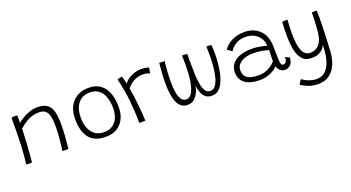

<svg xmlns="http://www.w3.org/2000/svg" viewBox="-53 -1163 3750 2051"><g transform="rotate(-20 1822.0 -137.0)"><path d="M138.5 6Q132.5 6.5 125 6.8Q117.5 7 110 7Q101 7 90.8 6.2Q80.5 5.5 74 4.5Q79 -37.5 83 -84.2Q87 -131 90.2 -190.8Q93.5 -250.5 95 -330.5Q96.5 -410.5 96.5 -519Q104 -520.5 114.2 -521.5Q124.5 -522.5 136.5 -522.5Q143 -522.5 150.2 -522.2Q157.5 -522 162.5 -521Q163 -515 163.2 -499.8Q163.5 -484.5 163.5 -466.8Q163.5 -449 163.5 -435Q186 -456 223 -478Q260 -500 303.8 -515Q347.5 -530 391 -530Q466.5 -530 505.5 -500Q544.5 -470 558 -412.2Q571.5 -354.5 571.5 -271Q571.5 -217 567 -147.5Q562.5 -78 554 1.5Q543 4 520 4Q510.5 4 501.5 3.5Q492.5 3 485.5 1.5Q496.5 -77 502.5 -147.8Q508.5 -218.5 508.5 -276Q508.5 -335 499.8 -379.2Q491 -423.5 465.8 -448Q440.5 -472.5 391.5 -472.5Q335.5 -472.5 290.5 -454Q245.5 -435.5 213.5 -411.5Q181.5 -387.5 163 -371Q160.5 -283 155.8 -208Q151 -133 146.2 -77.8Q141.5 -22.5 138.5 6Z M978.5 18Q848 18 789 -56.5Q730 -131 730 -270Q730 -397 797.5 -467.2Q865 -537.5 977 -537.5Q1058.5 -537.5 1110.2 -499.5Q1162 -461.5 1187 -393.2Q1212 -325 1212 -234.5Q1212 -158 1183.8 -101.2Q1155.5 -44.5 1103.2 -13.2Q1051 18 978.5 18ZM975.5 -35.5Q1025 -35.5 1059 -53.8Q1093 -72 1113.5 -102.2Q1134 -132.5 1143.2 -169Q1152.5 -205.5 1152.5 -241.5Q1152.5 -312 1133.8 -367.5Q1115 -423 1075.5 -454.8Q1036 -486.5 974 -486.5Q885 -486.5 838.2 -425.8Q791.5 -365 791.5 -263Q791.5 -161.5 838.5 -98.5Q885.5 -35.5 975.5 -35.5Z M1377.5 -440Q1395 -466.5 1427 -488Q1459 -509.5 1497.5 -521.8Q1536 -534 1573 -534Q1596.5 -534 1621.5 -530Q1646.5 -526 1661.5 -518.5L1649 -457Q1636.5 -462.5 1616.8 -468.2Q1597 -474 1566 -474Q1532.5 -474 1498 -461.5Q1463.5 -449 1434.8 -427.5Q1406 -406 1389 -378.5Q1397 -339.5 1404.2 -285.2Q1411.5 -231 1417 -174.5Q1422.5 -118 1425.8 -71Q1429 -24 1429 0Q1416.5 1 1395.8 0.8Q1375 0.5 1360 -0.5Q1360 -124.5 1346.8 -254.2Q1333.5 -384 1300.5 -515.5Q1310 -519 1328.8 -523.5Q1347.5 -528 1354.5 -528.5Q1361 -510 1368 -483Q1375 -456 1377.5 -440Z M1913.5 -3.5Q1855 -3.5 1823 -44.2Q1791 -85 1778.5 -152.8Q1766 -220.5 1766 -302Q1766 -357 1770 -415.2Q1774 -473.5 1779.5 -529Q1791 -529 1810 -528.8Q1829 -528.5 1841 -527.5Q1833.5 -469.5 1829.8 -409.5Q1826 -349.5 1826 -294.5Q1826 -230 1834.5 -177.8Q1843 -125.5 1863.2 -94.5Q1883.5 -63.5 1919.5 -63.5Q1962 -63.5 1987.8 -111.2Q2013.5 -159 2025.2 -239.2Q2037 -319.5 2037 -418.5Q2037 -439 2036.2 -469Q2035.5 -499 2035 -520Q2045.5 -520 2065 -519.5Q2084.5 -519 2093.5 -518V-406Q2093.5 -335 2096.2 -272.5Q2099 -210 2108.8 -162.2Q2118.5 -114.5 2138.2 -87.5Q2158 -60.5 2192.5 -60.5Q2226.5 -60.5 2250 -90.8Q2273.5 -121 2287.8 -172.8Q2302 -224.5 2308.2 -289.5Q2314.5 -354.5 2314.5 -423.5Q2314.5 -441 2313.8 -471.8Q2313 -502.5 2312.5 -520.5Q2318.5 -521 2324.8 -521Q2331 -521 2337.5 -521Q2353 -521 2369 -519Q2371 -495 2372 -467.5Q2373 -440 2373 -416Q2373 -362.5 2367.5 -305.5Q2362 -248.5 2349.8 -195.2Q2337.5 -142 2317 -99.5Q2296.5 -57 2266 -32Q2235.5 -7 2193.5 -7Q2148 -7 2120.8 -28.8Q2093.5 -50.5 2079.8 -87Q2066 -123.5 2060.5 -168Q2049 -99 2011 -51.2Q1973 -3.5 1913.5 -3.5Z M2728 11.5Q2665.5 11.5 2614.8 -5.2Q2564 -22 2534 -59Q2504 -96 2504 -157Q2504 -215 2536.5 -254.2Q2569 -293.5 2625.8 -313.2Q2682.5 -333 2756.5 -333Q2794 -333 2830.5 -327.8Q2867 -322.5 2893.2 -316Q2919.5 -309.5 2927.5 -306.5Q2925.5 -326 2921.2 -344.5Q2917 -363 2909 -378.5Q2888 -420.5 2844.5 -447.8Q2801 -475 2738 -475Q2670.5 -475 2625.5 -446.2Q2580.5 -417.5 2558.5 -378L2505 -414Q2536.5 -463.5 2598.5 -496.2Q2660.5 -529 2741.5 -529Q2822.5 -529 2877.8 -494.5Q2933 -460 2957.5 -408.5Q2970.5 -380.5 2978 -348Q2985.5 -315.5 2986 -264Q2986.5 -204.5 2987.5 -166.2Q2988.5 -128 2991 -104.5Q2994 -75 3001.8 -67Q3009.5 -59 3023 -59Q3041 -59 3052.2 -77.2Q3063.5 -95.5 3064.5 -128.5L3110 -106.5Q3109 -52 3081.5 -25.8Q3054 0.5 3021 0.5Q2980.5 0.5 2959.2 -24Q2938 -48.5 2935.5 -72Q2923.5 -54.5 2893 -35Q2862.5 -15.5 2819.8 -2Q2777 11.5 2728 11.5ZM2736 -41Q2793 -41 2843.8 -66.2Q2894.5 -91.5 2926.5 -130.5Q2926.5 -171 2927.5 -200.8Q2928.5 -230.5 2930 -257Q2913.5 -262.5 2865.5 -272.8Q2817.5 -283 2754.5 -283Q2700 -283 2657.5 -267.8Q2615 -252.5 2590.5 -224.8Q2566 -197 2566 -159.5Q2566 -112.5 2588 -86.8Q2610 -61 2648.5 -51Q2687 -41 2736 -41Z M3301 264.5Q3235.5 264.5 3185 243.2Q3134.5 222 3109.5 203.5Q3112.5 195.5 3123 178Q3133.5 160.5 3141 151.5Q3152 160 3177.2 173.8Q3202.5 187.5 3235.8 198Q3269 208.5 3304 208.5Q3354.5 208.5 3389.5 182.2Q3424.5 156 3446 110.8Q3467.5 65.5 3477.2 7.8Q3487 -50 3487 -113Q3480.5 -94 3462.8 -72.8Q3445 -51.5 3412.2 -36.2Q3379.5 -21 3328 -21Q3260.5 -21 3223.8 -62.8Q3187 -104.5 3173 -177.2Q3159 -250 3159 -343Q3159 -378.5 3160.2 -416Q3161.5 -453.5 3164 -493Q3169 -494 3178.2 -494.5Q3187.5 -495 3197.5 -495Q3206 -495 3214 -494.8Q3222 -494.5 3225.5 -493.5Q3225 -488.5 3223.2 -466Q3221.5 -443.5 3219.8 -411Q3218 -378.5 3218 -343.5Q3218 -298 3222 -251.2Q3226 -204.5 3237.8 -165.2Q3249.5 -126 3273.5 -102.2Q3297.5 -78.5 3337.5 -78.5Q3396.5 -78.5 3436 -122.2Q3475.5 -166 3484.5 -258Q3487.5 -285 3489.5 -320.8Q3491.5 -356.5 3493 -391.2Q3494.5 -426 3495 -450.2Q3495.5 -474.5 3495.5 -478.5Q3506 -480 3520 -480Q3540 -480 3552 -477Q3553.5 -444.5 3553.5 -396.5Q3553.5 -347 3551.5 -285.2Q3549.5 -223.5 3546.5 -157Q3543.5 -90.5 3540.5 -28Q3536 55.5 3508.8 121.8Q3481.5 188 3430 226.2Q3378.5 264.5 3301 264.5Z"/></g></svg>

Font: Grandstander ExtraLight
Style: Regular
Weight: 200
Designer: Tyler Finck
Foundry: Etcetera Type Co
Version: Version 1.200; ttfautohint (v1.8.3)